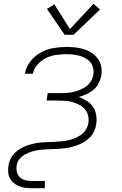

<svg xmlns="http://www.w3.org/2000/svg" viewBox="-20 -785 640 1010"><path d="M145 205Q128 205 110.5 202.5Q93 200 78 193.5Q63 187 50.5 176Q38 165 31 150.5Q24 136 23 118.5Q22 101 25 83Q28 65 36.5 48.5Q45 32 59 18.5Q73 5 89.5 -4.5Q106 -14 124 -20Q142 -26 159.5 -30Q177 -34 195 -35.5Q213 -37 231 -37.5Q249 -38 266.5 -39Q284 -40 302 -41.5Q320 -43 338 -47Q356 -51 373.5 -58Q391 -65 406.5 -76Q422 -87 432 -103.5Q442 -120 445 -138Q448 -158 443.5 -177Q439 -196 427 -210Q415 -224 398.5 -233Q382 -242 363.5 -247.5Q345 -253 325.5 -254.5Q306 -256 286 -256H225L231 -295H293Q310 -295 328 -296Q346 -297 364 -301Q382 -305 399.5 -312Q417 -319 432.5 -330Q448 -341 458 -357.5Q468 -374 471 -392Q474 -410 470 -427Q466 -444 455.5 -457Q445 -470 430 -478.5Q415 -487 398.5 -491.5Q382 -496 364 -498Q346 -500 329 -500Q302 -500 275 -496Q248 -492 222.5 -480Q197 -468 177.5 -446Q158 -424 153 -397H111Q117 -432 139.5 -461.5Q162 -491 194 -508.5Q226 -526 260.5 -532Q295 -538 329 -538Q353 -538 376.5 -535.5Q400 -533 422 -526Q444 -519 463 -506.5Q482 -494 495 -476Q508 -458 512.5 -434.5Q517 -411 513 -387Q509 -367 499 -347Q489 -327 472 -313Q455 -299 435 -289.5Q415 -280 394 -275Q416 -267 436 -254.5Q456 -242 469 -223Q482 -204 486 -180Q490 -156 486 -132Q484 -114 476.5 -97Q469 -80 456.5 -66Q444 -52 427.5 -41.5Q411 -31 394 -24Q377 -17 359.5 -12.5Q342 -8 324 -5.5Q306 -3 288.5 -2Q271 -1 253 -0.5Q235 0 217.5 1Q200 2 182.5 4.5Q165 7 147 12.5Q129 18 112.5 27Q96 36 83.5 50.5Q71 65 68 83Q65 101 68.5 118Q72 135 83.5 146.5Q95 158 111.5 162.5Q128 167 145 167H216V205ZM320 -602 227 -738 266 -762 348 -632 472 -765 506 -735 367 -602Z"/></svg>

Font: Iosevka Curly XLtEx
Style: Italic
Weight: 200
Width: 7
Italic angle: -9°
Monospace: yes
Designer: Belleve Invis
Foundry: Belleve Invis
Version: Version 11.1.0; ttfautohint (v1.8.3)